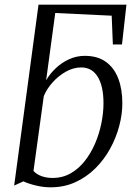

<svg xmlns="http://www.w3.org/2000/svg" viewBox="-20 -790 576 820"><path d="M196 10Q165 10 133 2.2Q101 -5.5 80 -15.5L40.5 2.5L144.5 -770H520L501 -600H462L457 -723L216 -734.5L177 -447Q193.5 -475.5 218.8 -499.2Q244 -523 275.5 -537.2Q307 -551.5 342 -551.5Q396.5 -551.5 432 -526Q467.5 -500.5 485 -455Q502.5 -409.5 502.5 -349Q502.5 -302 489.2 -251.8Q476 -201.5 450.2 -154.8Q424.5 -108 387.2 -71Q350 -34 302 -12Q254 10 196 10ZM204 -30Q247.5 -30 282.2 -50Q317 -70 343 -103.5Q369 -137 386.8 -178.8Q404.5 -220.5 413.2 -264.8Q422 -309 422 -349Q422 -421.5 397.5 -461.8Q373 -502 327 -502Q293.5 -502 261.5 -484Q229.5 -466 204.5 -438Q179.5 -410 167 -379.5L123 -60Q136.5 -45 158 -37.5Q179.5 -30 204 -30Z"/></svg>

Font: Merriweather 60pt Light
Style: Italic
Weight: 300
Italic angle: -7.8°
Version: Version 2.101